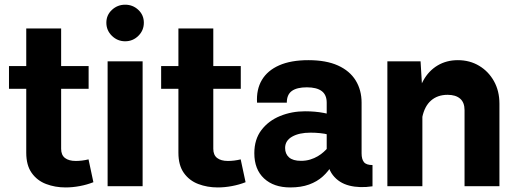

<svg xmlns="http://www.w3.org/2000/svg" viewBox="-20 -800 2226 825"><path d="M360.4 -115.2Q346.7 -111.8 332.5 -110.1Q318.4 -108.4 305.7 -108.4Q275.9 -108.4 259.3 -121.1Q242.7 -133.8 242.7 -160.6V-677.7H92.8V-143.6Q92.8 -89.8 116.2 -56.9Q139.6 -23.9 178.2 -9.3Q216.8 5.4 261.7 5.4Q292 5.4 323 -0.5Q354 -6.3 381.3 -17.1ZM18.6 -418.5H360.8V-516.1H18.6Z M437 -702.4Q437 -669.4 460.9 -646Q484.9 -622.6 517.8 -622.6Q550.8 -622.6 574.5 -646Q598.1 -669.4 598.1 -702.4Q598.1 -735.3 574.5 -757.5Q550.8 -779.8 517.8 -779.8Q484.9 -779.8 460.9 -757.5Q437 -735.3 437 -702.4ZM442.4 -536.6V0H592.8V-536.6Z M1014.2 -115.2Q1000.5 -111.8 986.3 -110.1Q972.2 -108.4 959.5 -108.4Q929.7 -108.4 913.1 -121.1Q896.5 -133.8 896.5 -160.6V-677.7H746.6V-143.6Q746.6 -89.8 770 -56.9Q793.5 -23.9 832 -9.3Q870.6 5.4 915.5 5.4Q945.8 5.4 976.8 -0.5Q1007.8 -6.3 1035.2 -17.1ZM672.4 -418.5H1014.6V-516.1H672.4Z M1305.2 -541.5Q1230 -541.5 1179.7 -519.3Q1129.4 -497.1 1105.2 -456.3Q1081.1 -415.5 1084.5 -358.9H1212.4Q1212.4 -393.6 1234.1 -409.2Q1255.9 -424.8 1298.3 -424.8Q1340.8 -424.8 1362.3 -408.7Q1383.8 -392.6 1383.8 -358.9V-142.1Q1383.8 -81.5 1410.2 -47.6Q1436.5 -13.7 1481.2 -2.4Q1525.9 8.8 1580.6 0.5V-90.8Q1553.7 -90.8 1543.7 -103.5Q1533.7 -116.2 1533.7 -141.1V-358.9Q1533.7 -413.1 1508.3 -454.3Q1482.9 -495.6 1432.1 -518.6Q1381.3 -541.5 1305.2 -541.5ZM1435.1 -154.8 1388.2 -164.6Q1381.3 -156.7 1370.6 -147Q1359.9 -137.2 1345.5 -128.7Q1331.1 -120.1 1313 -114.5Q1294.9 -108.9 1273.4 -108.9Q1238.8 -108.9 1221.9 -123.8Q1205.1 -138.7 1205.1 -164.1Q1205.1 -195.8 1235.4 -212.9Q1265.6 -230 1314 -230Q1335 -230 1354.7 -228Q1374.5 -226.1 1393.1 -221.2L1440.9 -298.3Q1406.7 -308.1 1370.4 -314.9Q1334 -321.8 1290.5 -321.8Q1233.4 -321.8 1183.6 -301.5Q1133.8 -281.2 1103.3 -241.2Q1072.8 -201.2 1072.8 -141.6Q1072.8 -72.3 1114.5 -33.4Q1156.2 5.4 1227.1 5.4Q1273.4 5.4 1307.9 -7.1Q1342.3 -19.5 1366.9 -41.7Q1391.6 -64 1408.2 -93Q1424.8 -122.1 1435.1 -154.8Z M1794.9 0V-407.2L1787.1 -536.6H1644.5V0ZM2126 -354.5Q2126 -409.2 2102.5 -451.2Q2079.1 -493.2 2038.8 -517.3Q1998.5 -541.5 1947.3 -541.5Q1898.4 -541.5 1860.1 -518.6Q1821.8 -495.6 1798.8 -453.9Q1775.9 -412.1 1772.9 -355.5L1794.4 -295.9Q1804.2 -343.8 1832.3 -368.2Q1860.4 -392.6 1903.3 -392.6Q1938 -392.6 1957 -376.2Q1976.1 -359.9 1976.1 -326.7V0H2126Z"/></svg>

Font: Estedad-FD-VF Thin
Style: Regular
Weight: 100
Designer: Amin Abedi
Version: Version 5.0